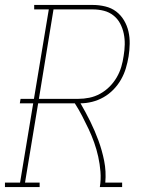

<svg xmlns="http://www.w3.org/2000/svg" viewBox="-57 -755 577 775"><path d="M-37 0V-18H24L77 -338H23L26 -356H80L140 -717H81V-735H318Q343 -735 368 -729Q393 -723 412 -708.5Q431 -694 443.5 -673Q456 -652 461.5 -628Q467 -604 466.5 -578Q466 -552 462 -527Q458 -503 451 -479.5Q444 -456 431.5 -434Q419 -412 401 -393.5Q383 -375 361 -362.5Q339 -350 315 -344Q291 -338 268 -338Q289 -302 307.5 -264.5Q326 -227 340.5 -187.5Q355 -148 363.5 -105.5Q372 -63 368 -18H436V0H346Q351 -31 348.5 -62Q346 -93 339.5 -122.5Q333 -152 323 -180Q313 -208 300.5 -234.5Q288 -261 274.5 -287Q261 -313 245 -338H97L44 -18H103V0ZM259 -356Q281 -356 303.5 -360.5Q326 -365 347 -376.5Q368 -388 385 -405Q402 -422 414 -442.5Q426 -463 432.5 -485Q439 -507 442 -529Q446 -552 446.5 -575Q447 -598 442.5 -619.5Q438 -641 428 -660Q418 -679 401 -692.5Q384 -706 362.5 -711.5Q341 -717 318 -717H159L100 -356Z"/></svg>

Font: Iosevka Curly Slab ThObl
Style: Regular
Weight: 100
Italic angle: -9°
Monospace: yes
Designer: Belleve Invis
Foundry: Belleve Invis
Version: Version 11.0.0; ttfautohint (v1.8.3)